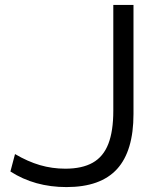

<svg xmlns="http://www.w3.org/2000/svg" viewBox="-20 -750 647 780"><path d="M250 10Q120.7 10 22.3 -53.3L41 -124.1Q92.7 -93.7 142.3 -79.2Q192 -64.7 245.3 -64.7Q313.6 -64.7 356.8 -89.1Q399.9 -113.4 420.1 -165.4Q440.3 -217.4 440.3 -300V-730H522.3V-286.7Q522.3 -136.7 455.5 -63.3Q388.7 10 250 10Z"/></svg>

Font: M PLUS 2 Thin
Style: Regular
Weight: 100
Designer: Coji Morishita
Foundry: UNDERFOREST DESIGN
Version: Version 1.001